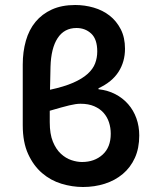

<svg xmlns="http://www.w3.org/2000/svg" viewBox="-20 -736 616 768"><path d="M312 12Q269 12 226 -1Q183 -14 148.5 -43.5Q114 -73 92.5 -120Q71 -167 71 -235V-478Q71 -529 83.5 -573Q96 -617 122 -648.5Q148 -680 187.5 -698Q227 -716 281 -716Q319 -716 355 -705.5Q391 -695 418.5 -673.5Q446 -652 463 -619Q480 -586 480 -541Q480 -489 454 -448.5Q428 -408 374 -383V-379Q411 -375 441 -359.5Q471 -344 492.5 -319.5Q514 -295 525.5 -263Q537 -231 537 -194Q537 -143 519.5 -104.5Q502 -66 471 -40Q440 -14 399 -1Q358 12 312 12ZM182 -468Q181 -442 181 -420Q181 -398 180 -377Q236 -389 272.5 -405Q309 -421 330.5 -440.5Q352 -460 360.5 -482.5Q369 -505 369 -530Q369 -579 345 -601.5Q321 -624 286 -624Q237 -624 210.5 -583.5Q184 -543 182 -468ZM308 -88Q358 -88 390.5 -117.5Q423 -147 423 -201Q423 -225 416 -246.5Q409 -268 394.5 -284.5Q380 -301 357 -311Q334 -321 302 -321Q284 -321 257 -314.5Q230 -308 179 -293V-247Q179 -200 191.5 -169.5Q204 -139 223.5 -121Q243 -103 265.5 -95.5Q288 -88 308 -88Z"/></svg>

Font: CV Source Sans Light
Style: Bold
Weight: 600
Designer: Paul D. Hunt
Foundry: Adobe Systems Incorporated
Version: Version 3.001